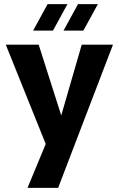

<svg xmlns="http://www.w3.org/2000/svg" viewBox="-20 -700 574 928"><path d="M8 0ZM201 -4 8 -484H167L276 -142L375 -484H526L261 208H113ZM210 -680H306L236 -552H140ZM357 -680H453L383 -552H287Z"/></svg>

Font: Play
Style: Bold
Weight: 700
Designer: Jonas Hecksher (Cyrillic expansion: Cyreal)
Foundry: Jonas Hecksher, Playtype, e-types AS
Version: Version 2.101; ttfautohint (v1.5.65-e2d9)